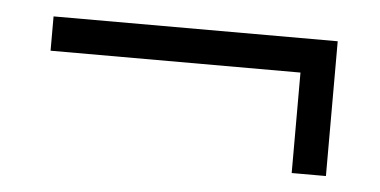

<svg xmlns="http://www.w3.org/2000/svg" viewBox="-30 -439 603 305"><g transform="rotate(5 271.5 -286.5)"><path d="M44.9 -338.9V-393.6H498V-178.7H443.4V-338.9Z"/></g></svg>

Font: News Cycle
Style: Regular
Weight: 500
Version: Version 0.5.2